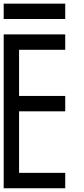

<svg xmlns="http://www.w3.org/2000/svg" viewBox="-20 -1103 457 1040"><path d="M0 -83.3V-916.7H333.3V-833.3H83.3V-583.3H333.3V-500H83.3V-166.7H333.3V-83.3ZM0 -1000V-1083.3H333.3V-1000Z"/></svg>

Font: Galmuri11 Condensed
Style: Regular
Weight: 400
Width: 3
Designer: Lee Minseo (quiple)
Version: Version 2.399;hotconv 1.1.1;makeotfexe 2.6.0 DEVELOPMENT